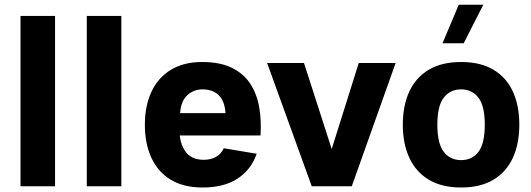

<svg xmlns="http://www.w3.org/2000/svg" viewBox="-20 -811 2314 836"><path d="M219.7 0V-741.7H69.3V0Z M508.3 0V-741.7H357.9V0Z M762.7 -221.2H1114.3Q1118.7 -287.6 1108.4 -345.5Q1098.1 -403.3 1069.1 -447.3Q1040 -491.2 988.8 -516.1Q937.5 -541 860.4 -541Q779.3 -541 723.6 -506.8Q668 -472.7 639.4 -411.4Q610.8 -350.1 610.8 -268.1Q610.8 -186 638.9 -124.5Q667 -63 722.9 -28.8Q778.8 5.4 862.3 5.4Q955.6 5.4 1014.6 -33.4Q1073.7 -72.3 1097.7 -141.6L954.1 -165.5Q945.3 -143.1 922.4 -129.2Q899.4 -115.2 867.7 -115.2Q818.8 -115.2 793.5 -144Q768.1 -172.9 762.7 -221.2ZM764.2 -318.4Q767.6 -370.6 795.4 -396.2Q823.2 -421.9 861.8 -421.9Q890.6 -421.9 912.1 -411.1Q933.6 -400.4 946.5 -377.7Q959.5 -355 961.9 -318.4Z M1542 -536.6 1424.3 -162.1 1303.7 -536.6H1143.1L1337.4 0H1511.7L1702.6 -536.6Z M1987.8 -421.9Q2034.7 -421.9 2062.7 -386.2Q2090.8 -350.6 2090.8 -268.1Q2090.8 -185.5 2063.2 -149.7Q2035.6 -113.8 1987.8 -113.8Q1940.4 -113.8 1912.4 -149.7Q1884.3 -185.5 1884.3 -268.1Q1884.3 -350.6 1912.6 -386.2Q1940.9 -421.9 1987.8 -421.9ZM1987.8 -541Q1903.3 -541 1846.9 -507.3Q1790.5 -473.6 1762.2 -412.4Q1733.9 -351.1 1733.9 -268.1Q1733.9 -185.1 1762.5 -123.5Q1791 -62 1847.4 -28.3Q1903.8 5.4 1987.8 5.4Q2071.8 5.4 2128.2 -28.3Q2184.6 -62 2212.9 -123.5Q2241.2 -185.1 2241.2 -268.1Q2241.2 -351.1 2213.1 -412.4Q2185.1 -473.6 2128.7 -507.3Q2072.3 -541 1987.8 -541ZM1977.5 -790.5 1906.7 -622.6H1999L2084.5 -790.5Z"/></svg>

Font: Estedad-FD-VF Thin
Style: Regular
Weight: 100
Designer: Amin Abedi
Version: Version 5.0